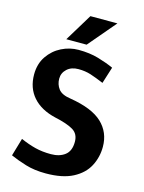

<svg xmlns="http://www.w3.org/2000/svg" viewBox="-129 -943 775 1030"><g transform="rotate(15 258.5 -428.5)"><path d="M488 -207Q488 -149 462 -99.5Q436 -50 378.5 -20Q321 10 228 10Q165 10 116 -5Q67 -20 29 -37L58 -136Q101 -117 140.5 -107Q180 -97 228 -97Q276 -97 306 -120Q336 -143 336 -194Q336 -238 303 -258Q270 -278 201 -293Q119 -312 75 -362Q31 -412 31 -487Q31 -546 60 -588.5Q89 -631 134 -653.5Q179 -676 228 -676Q290 -676 339.5 -661.5Q389 -647 426 -630L397 -538Q354 -556 323 -566Q292 -576 254 -576Q215 -576 191 -554Q167 -532 167 -500Q167 -468 185.5 -443.5Q204 -419 254 -412Q377 -392 432.5 -339.5Q488 -287 488 -207ZM392 -867 262 -714H149L242 -867Z"/></g></svg>

Font: Epunda Sans
Style: Bold
Weight: 700
Designer: Simon Atzbach
Foundry: typofactur
Version: Version 2.204; ttfautohint (v1.8.4.7-5d5b)